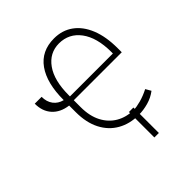

<svg xmlns="http://www.w3.org/2000/svg" viewBox="-244 -913 1271 1271"><g transform="rotate(-45 392.0 -277.0)"><path d="M69.2 -528.4H133.5Q133.2 -482.2 156.6 -451Q180 -419.7 221.6 -409.4Q221.2 -568.2 283.7 -656.1Q346.2 -744 464.8 -744Q541.9 -744 598.5 -702.9Q655.2 -661.9 686.3 -584.9Q717.3 -507.8 717.3 -400.2V-361.9H268.1V-296.9Q268.1 -213.8 298.7 -155.5Q329.2 -97.3 382.5 -66.6Q435.7 -35.9 503.9 -35.9Q530.2 -35.9 570.8 -46.9Q611.5 -57.9 654.5 -79.9L676.1 -42.3Q639.6 -14.2 593.6 -1.4Q547.6 11.4 503.9 11.4Q419.7 11.4 356.2 -24.9Q292.6 -61.1 257.1 -130Q221.6 -198.9 221.6 -296.9V-358.7Q149.5 -367.9 109.2 -412.6Q68.9 -457.4 69.2 -528.4ZM268.1 -397.7H670.1V-413.4Q669.7 -547.2 613.8 -622.2Q557.9 -697.1 464.8 -697.4Q375.4 -697.1 321.7 -621.6Q268.1 -546.2 268.1 -409.1ZM513.1 -48.7V189.6H471.2V-48.7Z"/></g></svg>

Font: Inter UI Extra Light
Style: Regular
Weight: 200
Designer: Rasmus Andersson
Foundry: rsms
Version: 3.2;8d6f07862